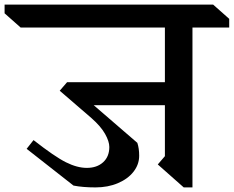

<svg xmlns="http://www.w3.org/2000/svg" viewBox="-80 -806 1018 836"><path d="M758 -686V10H720L607 -90L638 -126V-348H328L518 -184Q526 -160 526 -128Q526 -90 501.5 -58.5Q477 -27 433.5 -8.5Q390 10 336 10Q280 10 240 2L36 -158L66 -196Q158 -124 207 -99.5Q256 -75 298 -75Q342 -75 369 -99.5Q396 -124 396 -166Q396 -190 377.5 -223Q359 -256 318 -292L180 -411L212 -448H638V-686H10L-60 -748V-786H848L918 -724V-686Z"/></svg>

Font: Inknut Antiqua
Style: Regular
Weight: 400
Designer: Claus Eggers Sørensen
Foundry: Claus Eggers Sørensen
Version: Version 1.003; ttfautohint (v1.8.2) -l 8 -r 50 -G 200 -x 14 